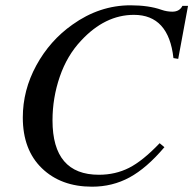

<svg xmlns="http://www.w3.org/2000/svg" viewBox="-20 -686 729 724"><path d="M689 -664 652 -464 634 -467Q616 -630 485 -630Q376 -630 286 -533Q233 -477 205.5 -397Q178 -317 178 -232Q178 -27 353 -27Q415 -27 466.5 -53Q518 -79 582 -146L600 -131Q533 -52 468.5 -17Q404 18 327 18Q210 18 138 -51.5Q66 -121 66 -243Q66 -346 117 -439.5Q168 -533 253 -593Q355 -666 472 -666Q541 -666 589 -649Q609 -642 630 -642Q657 -642 668 -664Z"/></svg>

Font: STIX
Style: Italic
Weight: 400
Italic angle: -16.33°
Designer: MicroPress Inc., with final additions and corrections provided by Coen Hoffman, Elsevier (retired)
Version: Version 1.1.1